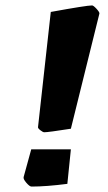

<svg xmlns="http://www.w3.org/2000/svg" viewBox="-20 -678 398 707"><path d="M120 -210 167 -634Q299 -658 319 -658Q324 -658 335.5 -645.5Q347 -633 346 -628L241 -204Q158 -191 143 -191Q138 -191 128.5 -198.5Q119 -206 120 -210ZM67 -26 95 -128H241L228 -1Q150 9 96 9Q89 9 77 -5Q65 -19 67 -26Z"/></svg>

Font: Grenze Black
Style: Italic
Weight: 900
Italic angle: -10°
Designer: Renata Polastri
Foundry: Omnibus-Type
Version: Version 1.002; ttfautohint (v1.8)